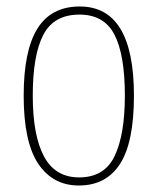

<svg xmlns="http://www.w3.org/2000/svg" viewBox="-20 -562 486 592"><path d="M223 10Q143 10 98 -57Q53 -124 53 -267Q53 -406 95.5 -474Q138 -542 226 -542Q393 -542 393 -267Q393 -123 350 -56.5Q307 10 223 10ZM224 -15Q302 -15 333.5 -81Q365 -147 365 -267Q365 -393 333 -455Q301 -517 225 -517Q146 -517 113.5 -454.5Q81 -392 81 -267Q81 -145 115.5 -80Q150 -15 224 -15Z"/></svg>

Font: Noto Serif Lao Condensed Thin
Style: Regular
Weight: 100
Width: 3
Designer: Monotype Design Team
Foundry: Monotype Imaging Inc.
Version: Version 2.003; ttfautohint (v1.8.4.7-5d5b)